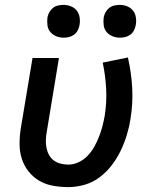

<svg xmlns="http://www.w3.org/2000/svg" viewBox="-20 -757 640 785"><path d="M259 8Q228 8 197 2.5Q166 -3 140.5 -18Q115 -33 96.5 -56.5Q78 -80 69 -108.5Q60 -137 60 -168.5Q60 -200 65 -232L113 -520H221L171 -217Q168 -201 167.5 -184.5Q167 -168 170 -152.5Q173 -137 180.5 -123.5Q188 -110 200 -101Q212 -92 228 -88Q244 -84 260 -84Q281 -84 302 -94Q323 -104 339 -121Q355 -138 366 -158Q377 -178 385 -198.5Q393 -219 398.5 -240Q404 -261 408 -283Q417 -339 414 -394Q411 -449 400 -501L503 -522Q517 -461 520.5 -397Q524 -333 513 -268Q508 -236 498 -203.5Q488 -171 473 -140Q458 -109 436.5 -81Q415 -53 387 -32Q359 -11 325.5 -1.5Q292 8 259 8ZM470 -603Q454 -603 439.5 -609Q425 -615 415.5 -626.5Q406 -638 404 -654Q402 -670 404 -686Q406 -697 412 -707.5Q418 -718 427 -725Q436 -732 447.5 -734.5Q459 -737 470 -737Q486 -737 500.5 -731Q515 -725 524 -713.5Q533 -702 535.5 -686Q538 -670 535 -654Q533 -643 527.5 -632.5Q522 -622 512.5 -615Q503 -608 492 -605.5Q481 -603 470 -603ZM240 -603Q224 -603 209.5 -609Q195 -615 185.5 -626.5Q176 -638 174 -654Q172 -670 174 -686Q176 -697 182 -707.5Q188 -718 197 -725Q206 -732 217.5 -734.5Q229 -737 240 -737Q256 -737 270.5 -731Q285 -725 294 -713.5Q303 -702 305.5 -686Q308 -670 305 -654Q303 -643 297.5 -632.5Q292 -622 282.5 -615Q273 -608 262 -605.5Q251 -603 240 -603Z"/></svg>

Font: Iosevka Aile Semibold Oblique
Style: Regular
Weight: 600
Italic angle: -9°
Designer: Belleve Invis
Foundry: Belleve Invis
Version: Version 31.1.0; ttfautohint (v1.8.4)